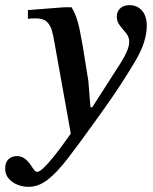

<svg xmlns="http://www.w3.org/2000/svg" viewBox="-105 -503 591 743"><path d="M5 220Q-15 220 -35.5 212.5Q-56 205 -70.5 189Q-85 173 -85 149Q-85 125 -72 113Q-59 101 -40 101Q-23 101 -10.5 110Q2 119 10.5 131Q19 143 25.5 152.5Q32 162 39 162Q48 162 64.5 146Q81 130 100.5 106Q120 82 138 57Q156 32 169 14L106 -337Q102 -362 96 -384Q90 -406 76 -419Q62 -432 32 -432Q24 -432 15.5 -431.5Q7 -431 3 -430V-464L145 -475H172Q183 -456 190 -437Q197 -418 202.5 -392Q208 -366 215 -326L237 -189L245 -88H252L363 -261Q395 -312 395 -341Q395 -360 383 -374.5Q371 -389 359 -404Q347 -419 347 -439Q347 -458 360 -470.5Q373 -483 396 -483Q426 -483 444.5 -462Q463 -441 463 -402Q463 -374 452.5 -340Q442 -306 417 -264Q398 -232 375 -196Q352 -160 329 -126.5Q306 -93 287 -66.5Q268 -40 257 -25Q199 56 157 110.5Q115 165 79.5 192.5Q44 220 5 220Z"/></svg>

Font: STIX Two Text Medium
Style: Italic
Weight: 500
Italic angle: -12°
Designer: Ross Mills, John Hudson & Paul Hanslow, Tiro Typeworks Ltd; with prior portions MicroPress Inc. and Coen Hoffman, Elsevi
Foundry: Tiro Typeworks Ltd
Version: Version 2.13 b171